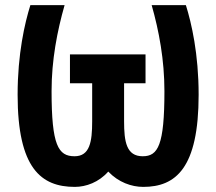

<svg xmlns="http://www.w3.org/2000/svg" viewBox="-20 -720 846 752"><path d="M541 12C668 12 758 -61 758 -349C758 -509 730 -630 708 -700H574C603 -598 624 -485 624 -363C624 -151 599 -108 539 -108C475 -108 466 -165 466 -245V-394H550V-507H254V-394H341V-245C341 -165 332 -108 272 -108C208 -108 182 -151 182 -363C182 -485 204 -598 233 -700H99C77 -630 49 -509 49 -349C49 -61 141 12 273 12C317 12 367 -6 404 -48C444 -6 495 12 541 12Z"/></svg>

Font: Finlandica SemiBold
Style: Regular
Weight: 600
Designer: Niklas Ekholm, Juho Hiilivirta, Jaakko Suomalainen
Foundry: Helsinki Type Studio
Version: Version 2.000;Glyphs 3.2 (3202)